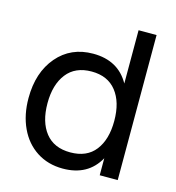

<svg xmlns="http://www.w3.org/2000/svg" viewBox="-109 -813 843 921"><g transform="rotate(15 312.5 -352.5)"><path d="M465.8 -720.2H555.2V0H465.8V-84.5Q410.6 15.1 285.6 15.1Q211.9 15.1 156 -21.2Q100.1 -57.6 70.1 -122.1Q40 -186.5 40 -269.5Q40 -397 107.4 -476.1Q174.8 -555.2 285.6 -555.2Q410.2 -555.2 465.8 -455.6ZM300.3 -470.7Q219.2 -470.7 176.8 -416.3Q134.3 -361.8 134.3 -269.5Q134.3 -176.3 176.8 -122.8Q219.2 -69.3 300.3 -69.3Q382.3 -69.3 424.1 -123.3Q465.8 -177.2 465.8 -269.5Q465.8 -362.8 423.1 -416.7Q380.4 -470.7 300.3 -470.7Z"/></g></svg>

Font: Vela Sans Med
Style: Regular
Weight: 500
Designer: Principal design: Mikhail Sharanda - project Manrope.
Design modification: Ravid Balaliev
Foundry: Mikhail Sharanda
Version: Version 1.001